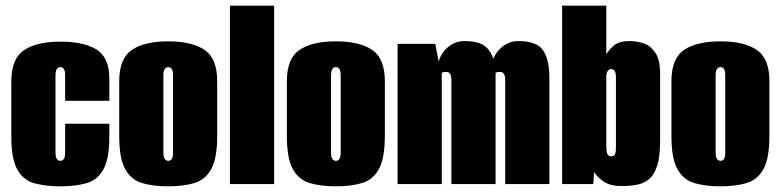

<svg xmlns="http://www.w3.org/2000/svg" viewBox="-20 -650 2757 678"><path d="M193 8Q140 8 101 -3Q62 -14 41 -51.5Q20 -89 20 -166V-363Q20 -443 65 -473Q110 -503 193 -503Q276 -503 321 -475Q366 -447 366 -373V-294H210V-383Q210 -400 205.5 -406.5Q201 -413 193 -413Q186 -413 181 -406.5Q176 -400 176 -383V-112Q176 -95 181 -88.5Q186 -82 193 -82Q201 -82 205.5 -88.5Q210 -95 210 -112V-213H366V-167Q366 -89 345 -51.5Q324 -14 285 -3Q246 8 193 8Z M574 8Q521 8 482 -3.5Q443 -15 422 -53Q401 -91 401 -170V-363Q401 -444 446 -474Q491 -504 574 -504Q657 -504 702 -474Q747 -444 747 -363V-171Q747 -91 726 -53Q705 -15 666 -3.5Q627 8 574 8ZM574 -82Q582 -82 586.5 -88.5Q591 -95 591 -112V-383Q591 -400 586.5 -406.5Q582 -413 574 -413Q567 -413 562 -406.5Q557 -400 557 -383V-112Q557 -95 562 -88.5Q567 -82 574 -82Z M792 0V-630H948V0Z M1166 8Q1113 8 1074 -3.5Q1035 -15 1014 -53Q993 -91 993 -170V-363Q993 -444 1038 -474Q1083 -504 1166 -504Q1249 -504 1294 -474Q1339 -444 1339 -363V-171Q1339 -91 1318 -53Q1297 -15 1258 -3.5Q1219 8 1166 8ZM1166 -82Q1174 -82 1178.5 -88.5Q1183 -95 1183 -112V-383Q1183 -400 1178.5 -406.5Q1174 -413 1166 -413Q1159 -413 1154 -406.5Q1149 -400 1149 -383V-112Q1149 -95 1154 -88.5Q1159 -82 1166 -82Z M1384 0V-495H1517L1529 -433Q1538 -464 1563 -484.5Q1588 -505 1620 -505Q1676 -505 1699.5 -481Q1723 -457 1729 -411L1715 -412Q1718 -450 1745.5 -477.5Q1773 -505 1810 -505Q1876 -505 1898 -472Q1920 -439 1920 -374V0H1764V-368Q1764 -382 1759.5 -389Q1755 -396 1747 -396Q1743 -396 1738 -395.5Q1733 -395 1730 -393V0H1574V-368Q1574 -382 1569.5 -389Q1565 -396 1557 -396Q1553 -396 1548 -395.5Q1543 -395 1540 -393V0Z M2175 7Q2132 7 2108 -11.5Q2084 -30 2078 -43L2075 0H1965V-630H2121V-458Q2129 -473 2147.5 -489Q2166 -505 2203 -505Q2228 -505 2252.5 -497Q2277 -489 2294 -464Q2311 -439 2311 -389V-154Q2311 -97 2300.5 -64.5Q2290 -32 2271.5 -17Q2253 -2 2228.5 2.5Q2204 7 2175 7ZM2138 -98Q2146 -98 2149.5 -102Q2153 -106 2154 -114Q2155 -122 2155 -133V-376Q2155 -393 2150.5 -399.5Q2146 -406 2138 -406Q2131 -406 2126 -399.5Q2121 -393 2121 -376V-133Q2121 -116 2124.5 -107Q2128 -98 2138 -98Z M2524 8Q2471 8 2432 -3.5Q2393 -15 2372 -53Q2351 -91 2351 -170V-363Q2351 -444 2396 -474Q2441 -504 2524 -504Q2607 -504 2652 -474Q2697 -444 2697 -363V-171Q2697 -91 2676 -53Q2655 -15 2616 -3.5Q2577 8 2524 8ZM2524 -82Q2532 -82 2536.5 -88.5Q2541 -95 2541 -112V-383Q2541 -400 2536.5 -406.5Q2532 -413 2524 -413Q2517 -413 2512 -406.5Q2507 -400 2507 -383V-112Q2507 -95 2512 -88.5Q2517 -82 2524 -82Z"/></svg>

Font: Alumni Sans Thin Black
Style: Regular
Weight: 900
Version: Version 1.018